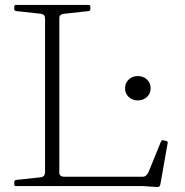

<svg xmlns="http://www.w3.org/2000/svg" viewBox="-20 -756 751 780"><path d="M163 0V-736H221V-54Q221 -46 226.5 -42Q232 -38 241 -38H559Q568 -38 573.5 -43Q579 -48 583 -56L634 -181Q637 -188 644 -186L656 -183Q663 -181 661 -174L632 -10Q631 -4 629 -0.5Q627 3 622 3.5Q617 4 605 3L563 0ZM45 0Q38 0 38 -7V-17Q38 -24 46 -25L147 -36Q156 -38 159.5 -43Q163 -48 163 -57V-220H221V0ZM38 -729Q38 -736 45 -736H340Q347 -736 347 -729V-719Q347 -712 340 -711L240 -700Q231 -699 226 -695Q221 -691 221 -682V-516H163V-679Q163 -689 159.5 -693.5Q156 -698 147 -700L46 -711Q38 -712 38 -719ZM540 -348Q518 -348 503 -362Q488 -376 488 -397Q488 -419 503 -433Q518 -447 540 -447Q562 -447 577 -433Q592 -419 592 -397Q592 -376 577 -362Q562 -348 540 -348Z"/></svg>

Font: Hahmlet ExtraLight
Style: Regular
Weight: 250
Designer: Minjoo Ham & Mark Frömberg
Foundry: hypertype
Version: Version 1.002